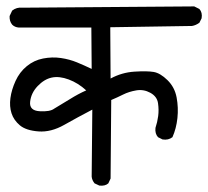

<svg xmlns="http://www.w3.org/2000/svg" viewBox="-20 -581 650 599"><path d="M290 -2 275 -9Q267 -19 266 -30L268 -239Q222 -215 180.5 -191.5Q139 -168 100 -171Q61 -174 42 -190Q23 -206 16 -227.5Q9 -249 12.5 -275Q16 -301 28.5 -328.5Q41 -356 63.5 -374.5Q86 -393 114.5 -398.5Q143 -404 170 -400Q197 -396 220 -386.5Q243 -377 266 -366L265 -495H39Q26 -496 18 -504Q9 -515 10 -531L18 -548Q32 -559 50 -557L586 -561L602 -553Q612 -542 609 -524L602 -510Q591 -502 579 -500L324 -496L325 -336Q360 -355 399.5 -357.5Q439 -360 459.5 -356.5Q480 -353 502.5 -331Q525 -309 531 -277Q537 -245 533.5 -212.5Q530 -180 518 -153Q505 -143 487 -146L473 -153Q463 -164 465 -182Q471 -200 473.5 -219Q476 -238 473 -259Q470 -280 449 -291.5Q428 -303 405 -299Q382 -295 364 -286Q346 -277 327 -269L325 -24L318 -9Q308 0 290 -2ZM149 -242Q173 -256 198.5 -272Q224 -288 249 -299Q224 -322 194.5 -333Q165 -344 141.5 -339Q118 -334 97.5 -312.5Q77 -291 74 -263.5Q71 -236 103.5 -234Q136 -232 149 -242Z"/></svg>

Font: NaniFont Regular
Style: Regular
Weight: 400
Designer: Nanigashitei
Version: Version 1.036